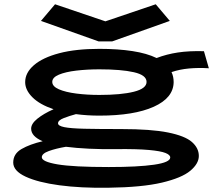

<svg xmlns="http://www.w3.org/2000/svg" viewBox="-20 -708 1040 900"><path d="M446 -166Q388 -166 336 -173Q306 -165 279 -154.5Q252 -144 252 -130Q252 -118 281.5 -112Q311 -106 376 -104.5Q441 -103 548 -103Q688 -103 767.5 -87Q847 -71 879.5 -42.5Q912 -14 912 23Q912 59 872 92.5Q832 126 739 148Q646 170 488 172Q359 174 258.5 160.5Q158 147 100 120Q42 93 42 54Q42 13 81 -9.5Q120 -32 180 -46Q126 -69 126 -105Q126 -128 155 -151.5Q184 -175 231 -196Q166 -218 132 -252Q98 -286 98 -323Q98 -367 139 -402.5Q180 -438 257.5 -458.5Q335 -479 446 -479Q533 -479 601 -468.5Q669 -458 714 -436Q761 -454 814 -462Q867 -470 936 -468L959 -388Q910 -391 866 -387Q822 -383 784 -370Q794 -349 794 -323Q793 -249 700.5 -207.5Q608 -166 446 -166ZM446 -263Q548 -263 607.5 -278Q667 -293 667 -324Q667 -356 607.5 -369.5Q548 -383 446 -383Q388 -383 337.5 -377Q287 -371 256 -358Q225 -345 225 -324Q225 -303 256 -289.5Q287 -276 337.5 -269.5Q388 -263 446 -263ZM176 29Q176 50 250 62.5Q324 75 490 75Q627 75 702.5 64Q778 53 778 30Q778 18 755.5 9Q733 0 678 -5Q623 -10 526 -9Q456 -8 396 -11Q336 -14 289 -20Q242 -12 209 0Q176 12 176 29ZM238 -688 474 -608 710 -688 776 -610 506 -514H442L172 -610Z"/></svg>

Font: Inconsolata UltraExpanded ExtraBold
Style: Regular
Weight: 800
Width: 9
Monospace: yes
Designer: Raph Levien, Cyreal, Brenton Simpson
Foundry: Raph Levien, Cyreal, Google
Version: Version 3.001; ttfautohint (v1.8.2.53-6de2)